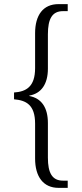

<svg xmlns="http://www.w3.org/2000/svg" viewBox="-20 -780 396 930"><path d="M264 130H308V95H285C233 95 212 58 212 -16V-184C212 -259 181 -304 122 -315V-317C180 -327 212 -373 212 -447V-614C212 -689 233 -726 285 -726H308V-760H263C189 -760 150 -707 150 -619V-450C150 -359 106 -336 48 -332V-299C106 -294 150 -273 150 -181V-12C150 75 189 130 264 130Z"/></svg>

Font: Noto Serif Georgian Condensed Light
Style: Regular
Weight: 300
Width: 3
Designer: Monotype Design Team, Akaki Razmadze
Foundry: Google LLC
Version: Version 2.003